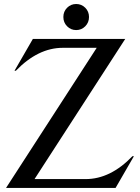

<svg xmlns="http://www.w3.org/2000/svg" viewBox="-20 -930 692 950"><path d="M9.8 0 458.5 -693.4H290.5Q168.5 -693.4 58.6 -580.1H51.8L142.6 -737.3H599.6L150.9 -43.9H403.8Q526.4 -43.9 635.3 -157.2H642.6L551.8 0ZM312 -891.6Q330.6 -910.2 356.9 -910.2Q383.3 -910.2 401.9 -891.6Q420.4 -873 420.4 -845.9Q420.4 -818.8 401.9 -800Q383.3 -781.2 356.9 -781.2Q330.6 -781.2 312 -800Q293.5 -818.8 293.5 -845.9Q293.5 -873 312 -891.6Z"/></svg>

Font: Modern Antiqua
Style: Book
Weight: 400
Designer: Wojciech Kalinowski "wmk69" (wmk69@o2.pl)
Foundry: Wojciech Kalinowski "wmk69" (wmk69@o2.pl)
Version: Version 3.1.0; 2021-05-28